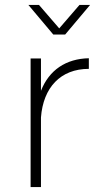

<svg xmlns="http://www.w3.org/2000/svg" viewBox="-20 -758 390 778"><path d="M244 -618 345 -738H302L220 -643L138 -738H95L196 -618ZM146 -390V-521H104V0H146V-282C155 -403 225 -479 340 -479V-522C247 -520 179 -474 146 -390Z"/></svg>

Font: Montserrat ExtraLight
Style: Regular
Weight: 250
Designer: Julieta Ulanovsky
Foundry: Julieta Ulanovsky
Version: Version 4.000